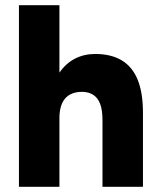

<svg xmlns="http://www.w3.org/2000/svg" viewBox="-20 -720 615 740"><path d="M53 0V-700H209V-440Q234 -476 269 -494Q304 -512 347 -512Q408 -512 449 -487.5Q490 -463 510.5 -413Q531 -363 531 -285V0H375V-256Q375 -296 366 -319.5Q357 -343 340 -354Q323 -365 300 -366Q255 -367 232 -341.5Q209 -316 209 -264V0Z"/></svg>

Font: Figtree ExtraBold
Style: Regular
Weight: 800
Designer: Erik Kennedy
Foundry: Erik Kennedy
Version: Version 2.002